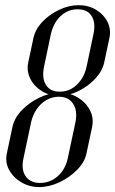

<svg xmlns="http://www.w3.org/2000/svg" viewBox="-20 -724 449 748"><path d="M209.8 -350.8Q248.8 -350.8 286.9 -369.8Q325 -388.9 352.3 -418.8Q379.6 -448.8 386.1 -481.4L406.2 -575.6Q413.4 -609.9 398.9 -638.7Q384.4 -667.5 354.7 -685.6Q325 -703.8 286.6 -703.8Q248.2 -703.8 210.1 -685.6Q172 -667.5 144.7 -638.5Q117.4 -609.5 110.2 -575.6L90.1 -481.4Q83 -448.1 97.6 -418.2Q112.2 -388.2 142.1 -369.5Q172 -350.8 209.8 -350.8ZM282.6 -687.8Q321 -687.8 337.3 -661.2Q353.6 -634.8 343.9 -590.4L317.9 -467Q311.8 -436.5 296.5 -414.1Q281.2 -391.6 260.1 -379.2Q238.9 -366.8 212.8 -366.8Q175 -366.8 158.5 -393.9Q142 -421 152.1 -467L178.1 -590.4Q187.9 -634.8 216.1 -661.2Q244.2 -687.8 282.6 -687.8ZM132.8 4.8Q171.8 4.8 211.4 -13.9Q251.1 -32.5 280.7 -62.6Q310.2 -92.6 317.1 -127.1L338.8 -228.8Q346.2 -264.9 330.1 -295.2Q313.9 -325.6 282.6 -344.4Q251.4 -363.1 213 -363.1Q174.6 -363.1 134.6 -344.2Q94.6 -325.2 65.2 -294.9Q35.9 -264.5 28.4 -228.8L6.8 -127.1Q-0.8 -92 15.6 -61.9Q31.9 -31.9 63.4 -13.6Q95 4.8 132.8 4.8ZM208.8 -347.1Q247.1 -347.1 265 -319.4Q282.9 -291.6 273.8 -247.2L244.4 -109Q238.2 -78.5 222.4 -56.7Q206.5 -34.9 184.4 -23.1Q162.2 -11.2 136.1 -11.2Q98.4 -11.2 80 -37.1Q61.6 -63 71.8 -109L101.1 -247.2Q107.5 -276.5 123.2 -299.1Q139 -321.8 161.3 -334.4Q183.6 -347.1 208.8 -347.1Z"/></svg>

Font: Emberly Black
Style: Italic
Weight: 900
Italic angle: -12°
Designer: Rajesh Rajput
Foundry: Rajesh Rajput
Version: Version 1.000